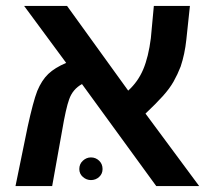

<svg xmlns="http://www.w3.org/2000/svg" viewBox="-20 -624 704 644"><path d="M61 -604H205L410 -320Q443 -350 460.5 -391.5Q478 -433 486 -496L496 -604H617L605 -491Q600 -443 586 -401Q576 -375 562.5 -351Q549 -327 526 -301.5Q503 -276 468 -243L648 0H504L255 -342Q224 -325 212 -291Q201 -261 188 -184L155 0H32L73 -200Q82 -241 90 -271Q98 -301 105 -319Q120 -355 142 -376Q164 -397 202 -413ZM246 -57Q246 -74 258 -85Q270 -96 285 -96Q301 -96 312.5 -85Q324 -74 324 -57Q324 -41 312.5 -30.5Q301 -20 285 -20Q270 -20 258 -30.5Q246 -41 246 -57Z"/></svg>

Font: Noto Sans Hebrew Droid SemiBold
Style: Regular
Weight: 600
Designer: Monotype Design Team
Foundry: Monotype Imaging Inc.
Version: Version 1.100; ttfautohint (v1.8.4.7-5d5b)